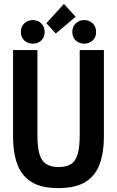

<svg xmlns="http://www.w3.org/2000/svg" viewBox="-20 -950 600 985"><path d="M279 15Q191 15 140.5 -17Q90 -49 68.5 -108.5Q47 -168 47 -247V-693H172V-257Q172 -195 182.5 -159.5Q193 -124 217 -108.5Q241 -93 280 -93Q320 -93 344 -108Q368 -123 378.5 -159.5Q389 -196 389 -257V-693H513V-247Q513 -168 491.5 -108.5Q470 -49 419 -17Q368 15 279 15ZM266 -778 218 -831 308 -930 368 -864ZM148 -726Q123 -726 105 -742Q87 -758 87 -786Q87 -814 105 -830.5Q123 -847 148 -847Q174 -847 191.5 -830.5Q209 -814 209 -786Q209 -758 191.5 -742Q174 -726 148 -726ZM412 -726Q387 -726 369 -742Q351 -758 351 -786Q351 -814 369 -830.5Q387 -847 412 -847Q437 -847 455 -830.5Q473 -814 473 -786Q473 -758 455 -742Q437 -726 412 -726Z"/></svg>

Font: Ubuntu Sans Mono SemiBold
Style: Regular
Weight: 600
Monospace: yes
Designer: Dalton Maag Ltd
Foundry: Dalton Maag Ltd
Version: Version 1.006